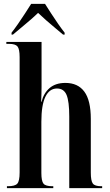

<svg xmlns="http://www.w3.org/2000/svg" viewBox="-20 -978 573 998"><path d="M16 0V-10H21Q58 -10 70 -23.5Q82 -37 82 -81V-681Q82 -723 71 -736.5Q60 -750 27 -750H13V-760H196V-526Q196 -509 195.5 -493Q195 -477 194 -449H196Q207 -494 238 -520.5Q269 -547 320 -547Q385 -547 418.5 -501.5Q452 -456 452 -360V-81Q452 -38 462.5 -24Q473 -10 506 -10H511V0H340V-372Q340 -451 326 -484.5Q312 -518 276 -518Q237 -518 216 -475Q195 -432 195 -345V-79Q195 -37 206 -23.5Q217 -10 252 -10H257V0ZM40 -808Q55 -827 73.5 -853.5Q92 -880 110 -908Q128 -936 142 -958H214Q228 -936 246 -908Q264 -880 282.5 -853.5Q301 -827 316 -808V-798H308Q292 -812 268 -831.5Q244 -851 220 -872.5Q196 -894 178 -911Q148 -882 112 -852.5Q76 -823 47 -798H40Z"/></svg>

Font: Noto Serif Display ExtraCondensed SemiBold
Style: Regular
Weight: 600
Width: 2
Designer: Monotype Design Team
Foundry: Monotype Imaging Inc.
Version: Version 2.009